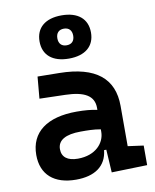

<svg xmlns="http://www.w3.org/2000/svg" viewBox="-89 -866 764 944"><g transform="rotate(-10 293.0 -394.0)"><path d="M392.6 4.9 570.3 0V-97.7L492.2 -108.4V-309.6C492.2 -446.3 405.3 -518.6 224.6 -521L115.2 -522.5L105.5 -413.6L234.4 -410.2C328.6 -407.7 376.5 -380.9 376.5 -320.3V-310.1C346.7 -316.4 314.5 -319.3 273.9 -319.3C126 -319.3 42 -256.8 42 -143.6C42 -45.4 105 9.8 214.4 9.8C307.1 9.8 366.2 -29.8 374.5 -109.4H385.7ZM283.2 -582.5C364.7 -582.5 411.6 -622.1 411.6 -690.4C411.6 -758.8 364.7 -798.3 283.2 -798.3C201.7 -798.3 154.8 -758.8 154.8 -690.4C154.8 -622.1 201.7 -582.5 283.2 -582.5ZM376.5 -212.9V-200.2C376.5 -146.5 331.1 -90.3 240.7 -90.3C189.5 -90.3 161.6 -111.8 161.6 -151.4C161.6 -196.3 201.7 -219.2 276.9 -219.2C311 -219.2 341.3 -219.2 376.5 -212.9ZM283.2 -648.9C257.8 -648.9 243.7 -664.1 243.7 -690.4C243.7 -716.3 257.8 -731.9 283.2 -731.9C308.6 -731.9 322.8 -716.3 322.8 -690.4C322.8 -664.1 308.6 -648.9 283.2 -648.9Z"/></g></svg>

Font: Cascadia Code PL SemiBold
Style: Regular
Weight: 600
Monospace: yes
Designer: Aaron Bell
Foundry: Saja Typeworks
Version: Version 2404.023